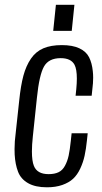

<svg xmlns="http://www.w3.org/2000/svg" viewBox="-20 -776 429 805"><path d="M203.1 -646.5 214.4 -755.9H292L280.8 -646.5ZM176.8 9.3Q127.9 9.3 97.7 -8.1Q67.4 -25.4 55.7 -55.9Q43.9 -86.4 41.5 -127.9Q41 -139.2 41 -150.9Q41 -183.1 45.9 -219.2L60.5 -354Q66.9 -417 78.1 -458.7Q89.4 -500.5 109.9 -530.3Q130.4 -560.1 161.9 -573.5Q193.4 -586.9 239.3 -586.9Q284.2 -586.9 312.7 -573.5Q341.3 -560.1 353.5 -535.9Q365.7 -511.7 369.1 -477.5Q370.6 -464.4 370.6 -450.2Q370.6 -427.2 367.2 -401.9L364.3 -374.5H296.9L299.8 -401.9Q302.2 -426.8 302.2 -446.3Q302.2 -485.8 292.5 -504.4Q277.8 -532.2 234.4 -532.2Q184.1 -532.2 164.3 -496.8Q144.5 -461.4 134.8 -366.2L117.7 -204.1Q113.8 -168 113.8 -141.1Q113.8 -101.1 122.1 -80.6Q135.7 -45.9 183.6 -45.9Q209 -45.9 225.6 -54Q242.2 -62 252.4 -81.1Q262.7 -100.1 267.8 -123.5Q272.9 -147 276.9 -185.5L280.3 -217.3H347.7L344.7 -189Q340.8 -150.9 334.7 -123Q328.6 -95.2 316.4 -69.1Q304.2 -43 286.6 -26.6Q269 -10.3 241.2 -0.5Q213.4 9.3 176.8 9.3Z"/></svg>

Font: Oswald
Style: Light
Weight: 300
Designer: Vernon Adams
Foundry: Vernon Adams
Version: 3.0; ttfautohint (v0.95.6-bc232) -l 8 -r 50 -G 200 -x 0 -w "